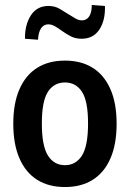

<svg xmlns="http://www.w3.org/2000/svg" viewBox="-20 -743 523 773"><path d="M241.5 10Q176 10 129.8 -19Q83.5 -48 58.5 -105Q33.5 -162 33.5 -245Q33.5 -327.5 58.5 -384.2Q83.5 -441 129.8 -470Q176 -499 241.5 -499Q307 -499 353.2 -470Q399.5 -441 424.5 -384.2Q449.5 -327.5 449.5 -245Q449.5 -162 424.5 -105Q399.5 -48 353.2 -19Q307 10 241.5 10ZM241.5 -78Q285.5 -78 310 -116.8Q334.5 -155.5 334.5 -246Q334.5 -336 310 -373.5Q285.5 -411 241.5 -411Q197.5 -411 173 -373.5Q148.5 -336 148.5 -246Q148.5 -155.5 173 -116.8Q197.5 -78 241.5 -78ZM133 -583 80.5 -587Q80 -644 104.5 -681.5Q129 -719 175 -719Q200.5 -719 219.5 -707.8Q238.5 -696.5 256 -685.5Q271 -676 284 -668.5Q297 -661 310 -661Q328.5 -661 339 -676.8Q349.5 -692.5 349.5 -723L402.5 -719Q404.5 -661 380 -624Q355.5 -587 308.5 -587Q284 -587 265.5 -596.5Q247 -606 227.5 -620Q214 -630 200.8 -637.5Q187.5 -645 174 -645Q157 -645 146 -630Q135 -615 133 -583Z"/></svg>

Font: Nunito Sans 12pt ExtraLight Condensed
Style: Regular
Weight: 200
Width: 3
Version: Version 3.101;gftools[0.9.27]